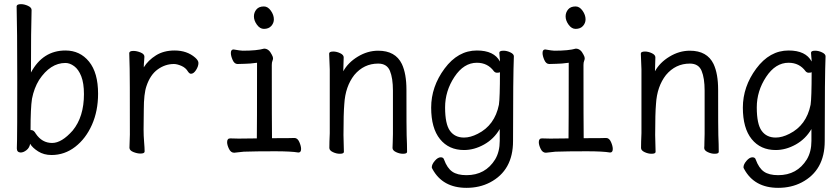

<svg xmlns="http://www.w3.org/2000/svg" viewBox="-20 -729 4040 924"><path d="M228 17Q191 17 163.5 -0.5Q136 -18 125 -37Q122 -18 107.5 -6.5Q93 5 79 5Q61 4 61 -15Q61 -27 62 -54Q63 -81 63 -350Q63 -591 60 -699Q61 -709 81 -709Q97 -709 114.5 -701Q132 -693 132 -681Q129 -589 129 -380Q186 -486 295 -486Q365 -486 408.5 -432.5Q452 -379 452 -278Q452 -195 422.5 -128.5Q393 -62 342 -22.5Q291 17 228 17ZM231 -41Q277 -41 330 -101Q384 -167 384 -276Q384 -329 371 -362Q358 -395 337 -410.5Q316 -426 295 -426Q222 -426 168 -344Q144 -305 134 -254Q127 -210 127 -103Q128 -103 130 -103Q143 -103 152 -86Q182 -41 231 -41Z M656 10Q640 10 621.5 2.5Q603 -5 603 -18L605 -81Q605 -378 604 -398Q602 -454 602 -474Q603 -484 622 -484Q638 -484 656.5 -476.5Q675 -469 675 -456Q675 -446 673.5 -434Q672 -422 672 -405Q693 -439 730.5 -462.5Q768 -486 820 -486Q880 -486 919 -452Q935 -438 935 -426Q935 -410 923.5 -392Q912 -374 899 -374Q892 -374 885 -384Q874 -403 853 -412Q832 -421 817 -421Q775 -421 739 -395Q703 -369 685 -315Q672 -278 672 -201Q671 -163 671 -106Q671 -75 673.5 -46Q676 -17 676 0Q676 10 656 10Z M1107 6Q1091 6 1082 -12.5Q1073 -31 1073 -45Q1073 -63 1088 -63L1128 -62L1216 -63Q1217 -110 1217 -427Q1181 -422 1158 -422Q1135 -422 1123 -421Q1108 -421 1099.5 -440.5Q1091 -460 1091 -474Q1091 -491 1104 -491Q1138 -485 1148 -485Q1217 -485 1251 -495Q1274 -495 1288 -466Q1294 -455 1294 -449Q1294 -442 1291 -435.5Q1288 -429 1288 -416Q1288 -129 1289 -64Q1384 -64 1397 -65Q1412 -65 1420.5 -45.5Q1429 -26 1429 -12Q1429 5 1416 5Q1381 -1 1304 -1Q1209 -1 1153 1ZM1250 -590Q1231 -590 1216.5 -610Q1202 -630 1202 -650Q1202 -669 1214 -683.5Q1226 -698 1250 -698Q1269 -698 1283.5 -677.5Q1298 -657 1298 -636Q1298 -618 1285.5 -604Q1273 -590 1250 -590Z M1615 11Q1599 11 1582 3Q1565 -5 1565 -17Q1565 -44 1567 -88V-395Q1564 -458 1564 -471Q1564 -481 1584 -481Q1600 -481 1617 -473Q1634 -465 1634 -453L1632 -386Q1655 -428 1702 -456.5Q1749 -485 1800 -485Q1883 -485 1914 -421Q1936 -374 1936 -297Q1936 -99 1937 -78Q1939 -33 1939 2Q1939 11 1919 11Q1903 11 1886 3Q1869 -5 1869 -17Q1870 -25 1870 -44.5Q1870 -64 1871 -84V-293Q1871 -353 1856.5 -388Q1842 -423 1800 -423Q1731 -423 1685 -368Q1642 -313 1637 -229Q1633 -184 1633 -79Q1633 -56 1635 2Q1635 11 1615 11Z M2225 175Q2110 175 2061 84Q2058 79 2058 76Q2058 62 2072.5 45Q2087 28 2101 28Q2114 28 2117 39Q2132 80 2156.5 97Q2181 114 2225 114Q2316 114 2363 38Q2385 1 2385 -51V-108Q2357 -60 2309.5 -33.5Q2262 -7 2213 -7Q2140 -7 2097.5 -59.5Q2055 -112 2055 -211Q2055 -312 2119.5 -399Q2184 -486 2275 -486Q2358 -486 2386 -433Q2386 -445 2384.5 -455.5Q2383 -466 2383 -475Q2383 -485 2403 -485Q2419 -485 2436 -477Q2453 -469 2453 -458Q2449 -364 2449 -50Q2449 91 2338 149Q2288 175 2225 175ZM2213 -67Q2244 -67 2279 -85Q2361 -126 2381 -225Q2386 -257 2386 -382Q2384 -379 2372 -379Q2363 -379 2357 -386Q2327 -427 2275 -427Q2212 -427 2167 -359Q2122 -291 2122 -212Q2122 -132 2145.5 -99.5Q2169 -67 2213 -67Z M2607 6Q2591 6 2582 -12.5Q2573 -31 2573 -45Q2573 -63 2588 -63L2628 -62L2716 -63Q2717 -110 2717 -427Q2681 -422 2658 -422Q2635 -422 2623 -421Q2608 -421 2599.5 -440.5Q2591 -460 2591 -474Q2591 -491 2604 -491Q2638 -485 2648 -485Q2717 -485 2751 -495Q2774 -495 2788 -466Q2794 -455 2794 -449Q2794 -442 2791 -435.5Q2788 -429 2788 -416Q2788 -129 2789 -64Q2884 -64 2897 -65Q2912 -65 2920.5 -45.5Q2929 -26 2929 -12Q2929 5 2916 5Q2881 -1 2804 -1Q2709 -1 2653 1ZM2750 -590Q2731 -590 2716.5 -610Q2702 -630 2702 -650Q2702 -669 2714 -683.5Q2726 -698 2750 -698Q2769 -698 2783.5 -677.5Q2798 -657 2798 -636Q2798 -618 2785.5 -604Q2773 -590 2750 -590Z M3115 11Q3099 11 3082 3Q3065 -5 3065 -17Q3065 -44 3067 -88V-395Q3064 -458 3064 -471Q3064 -481 3084 -481Q3100 -481 3117 -473Q3134 -465 3134 -453L3132 -386Q3155 -428 3202 -456.5Q3249 -485 3300 -485Q3383 -485 3414 -421Q3436 -374 3436 -297Q3436 -99 3437 -78Q3439 -33 3439 2Q3439 11 3419 11Q3403 11 3386 3Q3369 -5 3369 -17Q3370 -25 3370 -44.5Q3370 -64 3371 -84V-293Q3371 -353 3356.5 -388Q3342 -423 3300 -423Q3231 -423 3185 -368Q3142 -313 3137 -229Q3133 -184 3133 -79Q3133 -56 3135 2Q3135 11 3115 11Z M3725 175Q3610 175 3561 84Q3558 79 3558 76Q3558 62 3572.5 45Q3587 28 3601 28Q3614 28 3617 39Q3632 80 3656.5 97Q3681 114 3725 114Q3816 114 3863 38Q3885 1 3885 -51V-108Q3857 -60 3809.5 -33.5Q3762 -7 3713 -7Q3640 -7 3597.5 -59.5Q3555 -112 3555 -211Q3555 -312 3619.5 -399Q3684 -486 3775 -486Q3858 -486 3886 -433Q3886 -445 3884.5 -455.5Q3883 -466 3883 -475Q3883 -485 3903 -485Q3919 -485 3936 -477Q3953 -469 3953 -458Q3949 -364 3949 -50Q3949 91 3838 149Q3788 175 3725 175ZM3713 -67Q3744 -67 3779 -85Q3861 -126 3881 -225Q3886 -257 3886 -382Q3884 -379 3872 -379Q3863 -379 3857 -386Q3827 -427 3775 -427Q3712 -427 3667 -359Q3622 -291 3622 -212Q3622 -132 3645.5 -99.5Q3669 -67 3713 -67Z"/></svg>

Font: LXGW WenKai Mono TC
Style: Regular
Weight: 400
Designer: LXGW / Fontworks Inc.
Foundry: LXGW / Fontworks Inc.
Version: Version 1.330